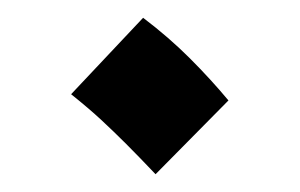

<svg xmlns="http://www.w3.org/2000/svg" viewBox="-20 -404 337 216"><path d="M155 -208Q136 -228 122 -242Q108 -256 94 -269Q80 -282 60 -298L141 -384Q170 -362 193.5 -338.5Q217 -315 237 -291Z"/></svg>

Font: Noto Sans Arabic UI Cn Md
Style: Regular
Weight: 500
Width: 3
Designer: Monotype Design Team, Nadine Chahine and Nizar Qandah
Foundry: Monotype Imaging Inc.
Version: Version 2.010; ttfautohint (v1.8.4.7-5d5b)